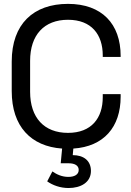

<svg xmlns="http://www.w3.org/2000/svg" viewBox="-20 -734 660 966"><path d="M325 212C386 212 437.5 184 437.5 126C437.5 74.5 401 46.5 346 46.5L349 13.5C502.5 3.5 587 -95 587 -247.5V-260.5H497V-245C497 -140 440.5 -65.5 322 -65.5C202 -65.5 131.5 -142 131.5 -272V-428C131.5 -558 202 -634.5 322 -634.5C440.5 -634.5 497 -560 497 -455V-447.5H587V-452.5C587 -614 492.5 -714.5 322 -714.5C148.5 -714.5 39 -613.5 39 -424.5V-275.5C39 -97.5 136 2.5 292.5 13.5L285.5 87.5H325.5C356.5 87.5 376 99 376 121C376 145 353.5 156 324 156C292 156 266 144 243.5 128.5L217.5 178.5C245 198 283 212 325 212Z"/></svg>

Font: MCL Standard
Style: Regular
Weight: 400
Designer: Květoslav Bartoš
Foundry: Florian Karsten
Version: Version 1.001;Glyphs 3.2.3 (3260)